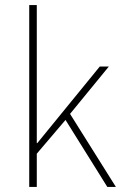

<svg xmlns="http://www.w3.org/2000/svg" viewBox="-20 -742 492 762"><path d="M96 0V-722H126V-174H128L376 -478H412L258 -290L440 0H406L240 -266L126 -132V0Z"/></svg>

Font: SourceSans3VF
Style: Regular
Weight: 200
Designer: Paul D. Hunt
Foundry: Adobe
Version: Version 3.052;hotconv 1.1.0;makeotfexe 2.6.0